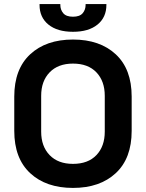

<svg xmlns="http://www.w3.org/2000/svg" viewBox="-20 -908 716 942"><path d="M50 -266V-434Q50 -569 128 -641.5Q206 -714 338 -714Q470 -714 548 -641.5Q626 -569 626 -434V-266Q626 -131 548 -58.5Q470 14 338 14Q206 14 128 -58.5Q50 -131 50 -266ZM494 -262V-438Q494 -510 453 -553Q412 -596 338 -596Q265 -596 223.5 -553Q182 -510 182 -438V-262Q182 -190 223.5 -147Q265 -104 338 -104Q412 -104 453 -147Q494 -190 494 -262ZM174 -884V-888H276V-884Q276 -860 290.5 -843Q305 -826 338 -826Q371 -826 385.5 -843Q400 -860 400 -884V-888H502V-884Q502 -823 458.5 -787.5Q415 -752 338 -752Q261 -752 217.5 -787.5Q174 -823 174 -884Z"/></svg>

Font: Space 7353
Style: Regular
Weight: 400
Designer: Christine Claussen + Ruben Lyon  (Space 7353)
Version: Version 1.000;FEAKit 1.0